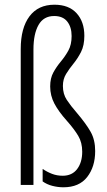

<svg xmlns="http://www.w3.org/2000/svg" viewBox="-20 -785 456 815"><path d="M338 -633Q338 -592 324 -564.5Q310 -537 292 -515Q274 -493 260.5 -471Q247 -449 247 -420Q247 -386 263.5 -361Q280 -336 307 -305Q346 -259 365 -225Q384 -191 384 -144Q384 -77 350 -33.5Q316 10 249 10Q226 10 202.5 4Q179 -2 161 -15V-68Q180 -55 201 -47Q222 -39 246 -39Q286 -39 307.5 -67.5Q329 -96 329 -141Q329 -180 312 -208.5Q295 -237 264 -272Q229 -311 211 -345Q193 -379 193 -418Q193 -453 206.5 -477.5Q220 -502 238 -523.5Q256 -545 270 -570Q284 -595 284 -632Q284 -670 265.5 -693.5Q247 -717 210 -717Q165 -717 143.5 -679Q122 -641 122 -575V0H68V-577Q68 -666 105 -715.5Q142 -765 211 -765Q272 -765 305 -729Q338 -693 338 -633Z"/></svg>

Font: Noto Sans Myanmar ExtraCondensed Light
Style: Regular
Weight: 300
Width: 2
Designer: Monotype Design Team
Foundry: Monotype Imaging Inc.
Version: Version 2.107; ttfautohint (v1.8.4.7-5d5b)